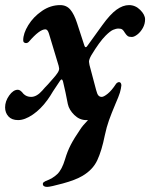

<svg xmlns="http://www.w3.org/2000/svg" viewBox="-35 -457 589 753"><path d="M534 -381Q534 -363 525 -347Q516 -331 503.5 -321.5Q491 -312 482 -312Q471 -312 466 -315.5Q461 -319 455 -328Q450 -337 445 -341Q440 -345 430 -345Q420 -345 408.5 -340Q397 -335 379 -317Q355 -293 323 -240Q314 -224 314 -215Q314 -212 316 -202L342 -104Q346 -88 351 -82.5Q356 -77 364 -77Q372 -77 387.5 -89.5Q403 -102 420 -128Q422 -131 425.5 -133Q429 -135 432 -135Q436 -135 438.5 -131.5Q441 -128 441 -122Q441 -119 439 -109Q437 -96 428.5 -75Q420 -54 418 -50Q402 -12 392.5 14.5Q383 41 376 74Q364 134 346.5 171.5Q329 209 288 233Q261 249 211.5 262.5Q162 276 150 276Q133 276 133 264Q133 260 136.5 257.5Q140 255 144 253Q172 243 190 225.5Q208 208 220 168Q229 137 242.5 111Q256 85 280 50Q288 37 310 14H303Q277 14 256.5 -6Q236 -26 231 -49L222 -94L212 -138Q208 -151 201 -141Q195 -133 173 -99Q162 -80 151 -65Q125 -29 93.5 -7.5Q62 14 36 14Q11 14 -2 -0.5Q-15 -15 -15 -36Q-15 -60 1 -82.5Q17 -105 35 -105Q45 -105 57 -89Q69 -77 87 -77Q109 -77 131 -102Q141 -114 153 -126Q158 -132 171.5 -147Q185 -162 190 -170Q197 -180 197 -188Q197 -191 195 -199L157 -325Q152 -342 143 -342Q120 -342 78 -293Q73 -288 67 -288Q63 -288 59.5 -290.5Q56 -293 56 -299Q56 -326 76 -358.5Q96 -391 129.5 -414Q163 -437 201 -437Q226 -437 241 -419Q256 -401 267 -367L296 -278Q298 -272 301 -272Q305 -272 309 -279L366 -358Q397 -401 422 -419Q447 -437 471 -437Q496 -437 515 -418Q534 -399 534 -381Z"/></svg>

Font: EB Garamond ExtraBold
Style: Italic
Weight: 800
Italic angle: -17.2°
Designer: Georg Duffner and Octavio Pardo
Foundry: Georg Duffner
Version: Version 1.000